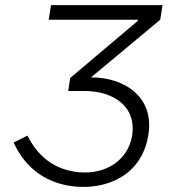

<svg xmlns="http://www.w3.org/2000/svg" viewBox="-20 -720 672 749"><path d="M276 8C394 18 530 -32 558 -189C586 -345 460 -419 335 -418L605 -643L614 -700H179L170 -643H518L517 -638L254 -416L246 -365H310C418 -365 515 -308 495 -188C478 -96 395 -39 289 -48C197 -57 132 -103 87 -191L33 -164C80 -62 163 -2 276 8Z"/></svg>

Font: Fixel Display 20240404 Light
Style: Italic
Weight: 300
Italic angle: -10°
Designer: AlfaBravo + MacPaw
Foundry: Kyrylo Tkachov, Marchela Mozhyna, Serhii Makarenko, Maria Weinstein, Zakhar Kryvoshyya
Version: Version 1.211;Glyphs 3.2 (3225)